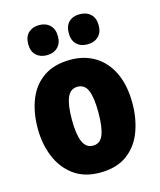

<svg xmlns="http://www.w3.org/2000/svg" viewBox="-116 -850 783 942"><g transform="rotate(-15 276.0 -378.5)"><path d="M516 -278Q516 -201 491.5 -135Q467 -69 413.5 -29.5Q360 10 275 10Q196 10 142.5 -29Q89 -68 62 -133.5Q35 -199 35 -278Q35 -361 61 -425.5Q87 -490 141 -526.5Q195 -563 277 -563Q348 -563 402 -529.5Q456 -496 486 -432.5Q516 -369 516 -278ZM208 -277Q208 -203 224 -165Q240 -127 276 -127Q313 -127 328 -165Q343 -203 343 -278Q343 -352 328 -389Q313 -426 276 -426Q240 -426 224 -389Q208 -352 208 -277ZM97 -690Q97 -728 118 -747.5Q139 -767 172 -767Q206 -767 227 -747Q248 -727 248 -690Q248 -654 227 -634Q206 -614 172 -614Q139 -614 118 -633.5Q97 -653 97 -690ZM303 -690Q303 -728 323.5 -747.5Q344 -767 378 -767Q413 -767 434 -747Q455 -727 455 -690Q455 -654 434 -634Q413 -614 378 -614Q344 -614 323.5 -634Q303 -654 303 -690Z"/></g></svg>

Font: Noto Sans Myanmar UI Condensed Black
Style: Regular
Weight: 900
Width: 3
Designer: Monotype Design Team
Foundry: Monotype Imaging Inc.
Version: Version 2.103; ttfautohint (v1.8.4.7-5d5b)